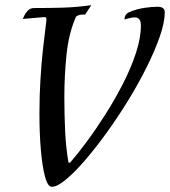

<svg xmlns="http://www.w3.org/2000/svg" viewBox="-20 -701 655 740"><path d="M308 -645H303Q293 -645 286.5 -643.5Q280 -642 273 -637Q245 -573 236.5 -491.5Q228 -410 228 -327Q228 -261 231 -196.5Q234 -132 244 -74H250Q278 -106 314 -154.5Q350 -203 386.5 -260.5Q423 -318 454 -378.5Q485 -439 504 -497Q523 -555 523 -603Q523 -634 500 -634Q489 -634 474.5 -630Q460 -626 460 -626Q460 -647 480 -655Q506 -666 535.5 -670.5Q565 -675 587 -675Q615 -675 615 -654Q615 -615 596 -560.5Q577 -506 545.5 -442.5Q514 -379 474 -314Q434 -249 391 -189.5Q348 -130 307.5 -83Q267 -36 233.5 -8.5Q200 19 180 19Q164 19 153.5 -20Q143 -59 137.5 -123Q132 -187 132 -261Q132 -333 136 -397Q140 -461 145.5 -510.5Q151 -560 155 -590Q159 -620 159 -624Q159 -629 158 -632Q157 -635 149 -635L68 -628Q68 -628 72.5 -638.5Q77 -649 86.5 -659.5Q96 -670 112 -670Q170 -670 222 -671.5Q274 -673 332 -681Z"/></svg>

Font: Sedan
Style: Italic
Weight: 400
Italic angle: -13.8°
Designer: Sebastian Salazar
Foundry: Sebastian Salazar
Version: Version 1.100; ttfautohint (v1.8.4.7-5d5b)